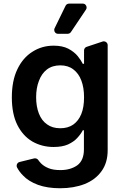

<svg xmlns="http://www.w3.org/2000/svg" viewBox="-20 -799 665 1033"><path d="M183.9 195.3Q132.8 176.1 104.4 145.6Q84.9 126.8 71.7 101.9Q69.6 97.7 69.6 92.7Q69.6 85.6 74 79.7Q78.5 73.9 85.9 72.4L163.4 53.3Q164.8 52.9 168 52.9Q173.3 52.9 177.9 55Q182.5 57.2 185.4 61.4Q190.7 69.2 200.6 79.9Q217 96.2 241.1 105.8Q265.3 116.1 305 116.1Q359.4 116.1 396 90.2Q431.5 63.6 431.5 5.3V-98H425.4Q415.1 -77.8 396.3 -57.5Q378.2 -36.9 346.2 -22Q315.3 -8.2 268.1 -8.2Q206 -8.2 154.1 -37.6Q103 -67.8 73.5 -126.4Q43.7 -185.7 43.7 -274.9Q43.7 -364.7 73.5 -426.5Q103.3 -488.6 154.5 -520.6Q205.6 -553.3 268.5 -553.3Q316.1 -553.3 347.7 -536.9Q379.3 -519.9 397.4 -497.9Q416.2 -474.8 425.4 -455.6H432.2V-527.7Q432.2 -534.4 436.3 -540Q440.3 -545.5 446.7 -547.2L532 -575.6Q535.2 -576.7 538.4 -576.7Q546.9 -576.7 553.1 -570.7Q559.3 -564.6 559.3 -555.8V8.9Q559.3 77.4 525.6 122.9Q492.9 168.3 434.7 191.4Q376.8 213.8 303.3 213.8Q234.4 213.8 183.9 195.3ZM189.3 -187.9Q204.5 -149.5 233 -130Q261.4 -109 304.3 -109Q345.5 -109 373.9 -128.6Q402.7 -148.8 417.6 -186.1Q432.2 -221.9 432.2 -275.6Q432.2 -327.8 417.6 -365.8Q403.4 -404.1 374.3 -425.8Q346.2 -447.4 304.3 -447.4Q261.7 -447.4 232.2 -425.1Q203.5 -402.7 189.3 -363.6Q174.4 -325.3 174.4 -275.6Q174.4 -225.9 189.3 -187.9ZM271.7 -637.8Q271.7 -629.3 277.5 -623.2Q283.4 -617.2 292.3 -617.2H344.1Q349.4 -617.2 354 -619.7Q358.7 -622.2 361.5 -626.4L442.5 -747.2Q446 -752.1 446 -758.5Q446 -767 440.2 -773.3Q434.3 -779.5 425.4 -779.5H351.6Q345.5 -779.5 340.4 -776.3Q335.2 -773.1 332.7 -767.8L273.8 -647Q271.7 -642.4 271.7 -637.8Z"/></svg>

Font: DeltaSans SemiBold
Style: Regular
Weight: 600
Designer: Rasmus Andersson
Foundry: rsms
Version: Version 3.012